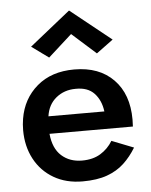

<svg xmlns="http://www.w3.org/2000/svg" viewBox="-53 -767 644 821"><g transform="rotate(-5 269.5 -356.5)"><path d="M274 -622 172 -530 99 -583 274 -723 449 -583 377 -530ZM500 -115Q477 -77 447 -49Q417 -21 374 -5.5Q331 10 269 10Q198 10 145 -21Q92 -52 63 -106.5Q34 -161 34 -230Q34 -243 35 -255Q36 -267 38 -279Q52 -364 114 -417Q176 -470 274 -470Q381 -470 442.5 -407Q504 -344 504 -235Q504 -229 503.5 -221Q503 -213 503 -205H145Q151 -142 186 -110.5Q221 -79 274 -79Q321 -79 353.5 -99Q386 -119 406 -152ZM273 -387Q224 -387 189 -358.5Q154 -330 147 -280H387Q381 -328 353 -358Q325 -388 273 -387Z"/></g></svg>

Font: Jost* Medium
Style: Regular
Weight: 500
Version: Version 3.7